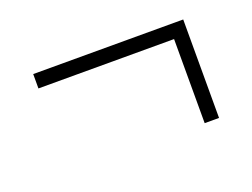

<svg xmlns="http://www.w3.org/2000/svg" viewBox="-52 -506 560 427"><g transform="rotate(-20 228.5 -292.5)"><path d="M51 -375V-409H406V-176H372V-375Z"/></g></svg>

Font: Georama ExtraCondensed Thin ExtraLight
Style: Regular
Weight: 250
Version: Version 1.001